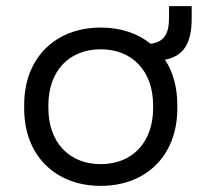

<svg xmlns="http://www.w3.org/2000/svg" viewBox="-20 -593 673 627"><path d="M309 14C457 14 559 -85 559 -238V-251C559 -308 545 -358 519 -398C576 -409 606 -447 606 -532V-573H532V-535C532 -478 513 -456 472 -450C430 -484 374 -503 309 -503C161 -503 59 -404 59 -251V-238C59 -85 161 14 309 14ZM138 -240V-249C138 -361 205 -432 309 -432C412 -432 480 -361 480 -249V-240C480 -128 412 -57 309 -57C206 -57 138 -128 138 -240Z"/></svg>

Font: Meta Space
Style: Regular
Weight: 400
Designer: Meta Pool / Florian Karsten
Foundry: Meta Pool / Florian Karsten
Version: Version 2.000;Glyphs 3.1.1 (3137)